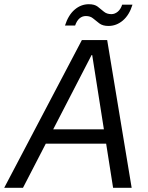

<svg xmlns="http://www.w3.org/2000/svg" viewBox="-53 -890 700 910"><path d="M-33 0 335 -700H455L571 0H483L384 -629H381L56 0ZM117 -209 153 -277H480L492 -209ZM255 -769Q271 -819 301 -844.5Q331 -870 368 -870Q395 -870 410 -858.5Q425 -847 439 -835Q453 -823 475 -823Q491 -823 505 -834.5Q519 -846 526 -868H575Q560 -819 529.5 -793Q499 -767 461 -767Q434 -767 418 -779Q402 -791 388.5 -802.5Q375 -814 354 -814Q337 -814 324 -803Q311 -792 303 -769Z"/></svg>

Font: DM Sans 36pt
Style: Italic
Weight: 400
Italic angle: -10°
Designer: Colophon Foundry, Jonny Pinhorn
Foundry: Colophon Foundry
Version: Version 4.004;gftools[0.9.30]